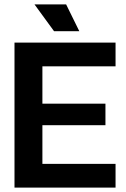

<svg xmlns="http://www.w3.org/2000/svg" viewBox="-20 -854 574 874"><path d="M46 0V-660H173V0ZM131 0V-108H506V0ZM131 -284V-382H460V-284ZM131 -552V-660H506V-552ZM226 -712 137 -834H281L341 -712Z"/></svg>

Font: Bricolage Grotesque 96pt ExtraBold 96pt SemiBold
Style: Regular
Weight: 600
Version: Version 1.001;gftools[0.9.33.dev8+g029e19f]